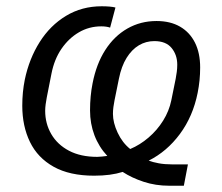

<svg xmlns="http://www.w3.org/2000/svg" viewBox="-20 -548 708 612"><path d="M579 -24 566 44H519Q476 44 438 31.5Q400 19 371 0Q352 6 329.5 9Q307 12 280 12Q202 12 151 -16.5Q100 -45 75.5 -95.5Q51 -146 51 -211Q51 -233 53 -253.5Q55 -274 59 -294Q73 -361 106.5 -414Q140 -467 190.5 -497.5Q241 -528 304 -528Q318 -528 329.5 -527Q341 -526 348 -524L331 -460Q319 -464 303 -464Q264 -464 231.5 -445Q199 -426 176 -392.5Q153 -359 144 -313L129 -237Q127 -227 125.5 -215.5Q124 -204 124 -195Q124 -154 143.5 -120.5Q163 -87 200 -67.5Q237 -48 290 -48Q296 -48 305 -49Q314 -50 322 -51Q295 -80 281 -117Q267 -154 267 -196Q267 -219 269 -240.5Q271 -262 275 -282Q287 -344 315.5 -388.5Q344 -433 386 -457Q428 -481 479 -481Q523 -481 554 -463Q585 -445 601.5 -412Q618 -379 618 -333Q618 -312 616 -292Q614 -272 610 -252Q595 -177 553.5 -121Q512 -65 454 -36Q467 -31 486 -27.5Q505 -24 529 -24ZM340 -185Q340 -157 355 -125Q370 -93 395 -73Q426 -86 453.5 -109.5Q481 -133 500 -163.5Q519 -194 526 -228L540 -297Q542 -308 543.5 -319Q545 -330 545 -342Q545 -373 527 -395Q509 -417 472 -417Q445 -417 422.5 -403.5Q400 -390 383.5 -363.5Q367 -337 359 -297L345 -228Q343 -218 341.5 -207Q340 -196 340 -185Z"/></svg>

Font: IBM Plex Sans
Style: Italic
Weight: 400
Italic angle: -11.31°
Designer: Mike Abbink, Paul van der Laan, Pieter van Rosmalen
Foundry: Bold Monday
Version: Version 3.201